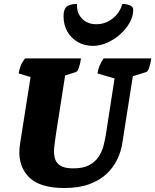

<svg xmlns="http://www.w3.org/2000/svg" viewBox="-20 -935 782 967"><path d="M303 12Q174 12 119.5 -49.5Q65 -111 81 -211L134 -547L74 -565Q77 -585 84 -603Q91 -621 106 -641H388Q384 -613 377 -593.5Q370 -574 362 -572L308 -555L261 -254Q256 -221 253 -190.5Q250 -160 256.5 -137Q263 -114 284.5 -100.5Q306 -87 349 -87Q399 -87 429.5 -103.5Q460 -120 477 -146Q494 -172 501.5 -201.5Q509 -231 513 -256L557 -540L471 -565Q474 -585 481 -603Q488 -621 502 -641H742Q738 -613 731 -593.5Q724 -574 716 -572L649 -551L596 -214Q590 -173 571 -133Q552 -93 517.5 -60Q483 -27 430 -7.5Q377 12 303 12ZM448 -704Q405 -704 371.5 -723.5Q338 -743 319 -776.5Q300 -810 300 -853Q300 -888 315.5 -901.5Q331 -915 368 -915Q365 -871 392.5 -842Q420 -813 465 -813Q511 -813 547.5 -842Q584 -871 596 -915Q620 -915 635.5 -907.5Q651 -900 651 -886Q651 -853 633 -821Q615 -789 585.5 -762.5Q556 -736 520 -720Q484 -704 448 -704Z"/></svg>

Font: Petrona Black
Style: Italic
Weight: 900
Italic angle: -9°
Designer: Ringo R. Seeber
Foundry: Ringo R. Seeber
Version: Version 2.001; ttfautohint (v1.8.3)